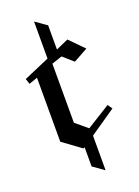

<svg xmlns="http://www.w3.org/2000/svg" viewBox="-137 -768 601 828"><g transform="rotate(-20 163.5 -354.0)"><path d="M180.5 -672.1 128.9 -708.4V-538.4L10.5 -487.4L18.9 -462.6L57.9 -476.3V-182.6L142.1 -121.1L148.4 -124.7V-36.3L199.5 0V-158.9L318.4 -240.5L303.7 -261.6L195.3 -194.2L141.1 -239.5V-510.5L188.9 -526.3L235.3 -485.3L301.1 -521.6L237.4 -586.3L180.5 -561.1Z"/></g></svg>

Font: MM Bagan
Style: Regular
Weight: 400
Designer: Khon Soe Zaw Thu
Version: Version 1.00 July 10, 2016, initial release